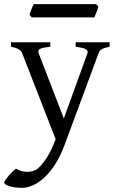

<svg xmlns="http://www.w3.org/2000/svg" viewBox="-43 -657 556 921"><path d="M482.9 -433.1Q468.3 -429.7 459 -426.8Q449.7 -423.8 443.8 -420.2Q438 -416.5 434.8 -411.9Q431.6 -407.2 429.2 -399.9L266.1 40Q245.6 94.2 220.5 132.8Q195.3 171.4 168.2 196Q141.1 220.7 113.8 232.4Q86.4 244.1 62 244.1Q43.5 244.1 27.8 241.7Q12.2 239.3 1 235.6Q-10.3 231.9 -16.6 227.3Q-22.9 222.7 -22.9 218.3Q-22.9 215.3 -17.1 206.5Q-11.2 197.8 -2.4 187.3Q6.3 176.8 16.4 167Q26.4 157.2 34.2 152.3Q57.6 166 80.8 167Q104 168 122.1 161.1Q130.9 158.2 142.6 147.5Q154.3 136.7 166.3 121.1Q178.2 105.5 189.7 85.7Q201.2 65.9 210 44.9L224.1 11.2L64 -399.9Q59.6 -413.6 46.9 -420.7Q34.2 -427.7 9.8 -433.1V-454.1H198.2V-433.1Q179.2 -430.7 167.2 -428.2Q155.3 -425.8 148.7 -422.1Q142.1 -418.5 141.1 -413.1Q140.1 -407.7 143.1 -399.9L263.2 -88.9L376 -399.9Q378.4 -407.2 376.7 -412.4Q375 -417.5 368.4 -421.1Q361.8 -424.8 349.9 -427.5Q337.9 -430.2 319.8 -433.1V-454.1H482.9ZM428.7 -625.5Q427.7 -620.1 425.3 -613Q422.9 -606 419.9 -598.9Q417 -591.8 414.3 -585Q411.6 -578.1 409.7 -573.7H109.4L98.6 -585.9Q99.6 -591.3 102.1 -598.1Q104.5 -605 107.4 -612.1Q110.4 -619.1 113.3 -625.7Q116.2 -632.3 118.7 -637.2H418Z"/></svg>

Font: Gentium Plus Am
Style: Regular
Weight: 400
Designer: J. Victor Gaultney, Annie Olsen, Iska Routamaa, Becca Hirsbrunner
Foundry: SIL International
Version: Version 5.000